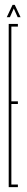

<svg xmlns="http://www.w3.org/2000/svg" viewBox="-20 -774 111 794"><path d="M16 0V-675H54V-664H27V-355H54V-344H27V-11H54V0ZM8 -703 32 -754H41L65 -703H53L37 -739L21 -703Z"/></svg>

Font: Anybody UltraCondensed Thin
Style: Regular
Weight: 100
Width: 1
Designer: Tyler Finck
Foundry: Etcetera Type Company
Version: Version 1.110